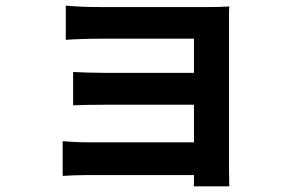

<svg xmlns="http://www.w3.org/2000/svg" viewBox="-20 -585 1040 680"><path d="M213 -565Q226 -564 248 -562.5Q270 -561 294.5 -560.5Q319 -560 337 -560H715Q733 -560 756.5 -560.5Q780 -561 792 -562Q791 -552 791 -531.5Q791 -511 791 -495V7Q791 19 791.5 40Q792 61 792 75H666Q667 68 667 57Q667 46 667 35H288Q267 35 241 36Q215 37 202 38V-85Q215 -84 238.5 -82.5Q262 -81 289 -81H667V-214H348Q320 -214 288 -213.5Q256 -213 239 -212V-330Q259 -329 289.5 -328Q320 -327 348 -327H667V-448H337Q319 -448 294.5 -447.5Q270 -447 247.5 -446Q225 -445 213 -444Z"/></svg>

Font: Chiron Sans HK TT
Style: Bold
Weight: 700
Designer: Ryoko NISHIZUKA 西塚涼子 (kana, bopomofo & ideographs); Paul D. Hunt (Latin, Greek & Cyrillic); Sandoll Communications 산돌커뮤니
Foundry: Adobe
Version: Version 2.022;hotconv 1.0.109;makeotfexe 2.5.65596